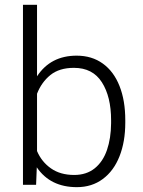

<svg xmlns="http://www.w3.org/2000/svg" viewBox="-20 -770 594 800"><path d="M502 -258.8Q502 -179.7 478 -118.9Q454.1 -58.1 408.4 -24.2Q362.8 9.8 300.3 9.8Q189.5 9.8 133.3 -72.8L130.4 0H75.7V-750H134.3V-452.1Q190.9 -538.1 299.3 -538.1Q362.8 -538.1 408.4 -505.1Q454.1 -472.2 478 -411.6Q502 -351.1 502 -269ZM134.3 -379.4V-140.6Q153.3 -95.7 192.4 -68.4Q231.4 -41 289.1 -41Q340.3 -41 374.8 -68.8Q409.2 -96.7 425.8 -145.3Q442.4 -193.8 442.9 -256.3V-269Q442.9 -367.2 404.5 -427.2Q366.2 -487.3 288.1 -487.3Q227.1 -487.3 189.9 -457.3Q152.8 -427.2 134.3 -379.4Z"/></svg>

Font: Mardoto Light
Style: Regular
Weight: 400
Designer: Christian Robertson, Vahan Hovhannisyan
Foundry: Google
Version: Version 1.000